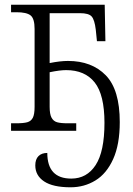

<svg xmlns="http://www.w3.org/2000/svg" viewBox="-20 -556 564 816"><path d="M130 147Q130 121 143.5 107.5Q157 94 181 94Q181 203 283 203Q349 203 386.5 145.5Q424 88 424 -34Q424 -153 382.5 -205.5Q341 -258 261 -258Q234 -258 191 -249V-102Q191 -71 199 -56Q207 -41 222.5 -36.5Q238 -32 268 -32H304V0H27V-32H48Q80 -32 96 -36.5Q112 -41 119.5 -55.5Q127 -70 127 -102V-433Q127 -477 110 -490.5Q93 -504 50 -504H27V-536H425L428 -381H392L387 -430Q382 -472 369.5 -486Q357 -500 320 -500H191V-288Q236 -297 269 -297Q370 -297 429.5 -236Q489 -175 489 -37Q489 58 461 120Q433 182 385.5 211Q338 240 280 240Q205 240 167.5 215Q130 190 130 147Z"/></svg>

Font: Noto Serif Light
Style: Regular
Weight: 300
Designer: Monotype Design Team
Foundry: Monotype Imaging Inc.
Version: Version 1.001